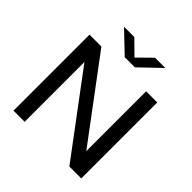

<svg xmlns="http://www.w3.org/2000/svg" viewBox="-240 -1134 1322 1322"><g transform="rotate(45 421.0 -473.5)"><path d="M91 0V-740H207L642.5 -157.5V-740H751V0H635L199.5 -582.5V0ZM372 -802 220.5 -947H320.5L421.5 -847.5L522.5 -947H622.5L471 -802Z"/></g></svg>

Font: Encode Sans Exp Md
Style: Regular
Weight: 500
Width: 7
Designer: Multiple Designers
Foundry: Impallari Type
Version: Version 3.002; ttfautohint (v1.8.3) -l 8 -r 50 -G 200 -x 14 